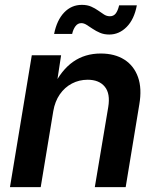

<svg xmlns="http://www.w3.org/2000/svg" viewBox="-20 -770 648 790"><path d="M199.2 -312.5 147.5 0H21L110.8 -542.5H231.4L210.9 -408.2L198.7 -412.1Q232.4 -481.9 281 -515.9Q329.6 -549.8 394.5 -549.8Q452.1 -549.8 491.7 -524.7Q531.2 -499.5 547.9 -452.6Q564.5 -405.8 553.2 -340.3L497.1 0H370.1L425.3 -329.1Q434.6 -384.8 411.1 -413.3Q387.7 -441.9 340.8 -441.9Q305.7 -441.9 275.9 -426.3Q246.1 -410.6 226.1 -381.8Q206.1 -353 199.2 -312.5ZM429.7 -627.9Q408.2 -627.9 391.6 -635Q375 -642.1 361.3 -651.4Q347.7 -660.6 336.4 -667.7Q325.2 -674.8 314.5 -674.8Q299.8 -674.8 290.3 -661.9Q280.8 -648.9 276.9 -630.4H202.6Q213.9 -687 243.9 -718.5Q273.9 -750 316.9 -750Q338.9 -750 355 -742.9Q371.1 -735.8 384 -726.6Q397 -717.3 408.2 -710.2Q419.4 -703.1 432.1 -703.1Q447.3 -703.1 456.1 -714.4Q464.8 -725.6 470.2 -748H543Q532.2 -690.4 501.2 -659.2Q470.2 -627.9 429.7 -627.9Z"/></svg>

Font: Inter 16pt SemiBold
Style: Italic
Weight: 600
Italic angle: -9.3988°
Version: Version 4.001;git-66647c0bb